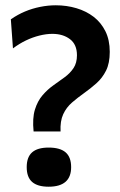

<svg xmlns="http://www.w3.org/2000/svg" viewBox="-20 -694 455 726"><path d="M107 -197Q102 -247 112 -279.5Q122 -312 141 -334Q160 -356 182 -371.5Q204 -387 224.5 -402Q245 -417 258 -436.5Q271 -456 271 -485Q271 -526 244.5 -546Q218 -566 178 -566Q155 -566 129 -559.5Q103 -553 78 -541Q53 -529 29 -511L21 -621Q47 -639 74.5 -650.5Q102 -662 132 -668Q162 -674 191 -674Q232 -674 269 -663Q306 -652 334 -630.5Q362 -609 378.5 -576Q395 -543 395 -498Q395 -455 381 -427Q367 -399 344.5 -379Q322 -359 298 -342Q274 -325 252.5 -306.5Q231 -288 219 -262Q207 -236 209 -197ZM164 12Q122 12 101.5 -6Q81 -24 81 -62Q81 -100 101.5 -118Q122 -136 164 -136Q207 -136 228 -118Q249 -100 249 -62Q249 12 164 12Z"/></svg>

Font: Bricolage Grotesque 20pt SemiBold
Style: Regular
Weight: 600
Version: Version 1.001;gftools[0.9.33.dev8+g029e19f]